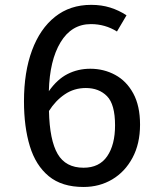

<svg xmlns="http://www.w3.org/2000/svg" viewBox="-20 -739 655 772"><path d="M346.7 -719.5Q388.2 -719.5 423.3 -708.5Q458.5 -697.4 488.7 -677.4L450.3 -612.3Q402.6 -642.1 345.6 -642.1Q267.7 -642.1 223.6 -569.2Q179.5 -496.4 176.4 -372.3Q209.7 -420 251.5 -441.3Q293.3 -462.6 343.1 -462.6Q397.4 -462.6 443.1 -437.9Q488.7 -413.3 515.9 -363.3Q543.1 -313.3 543.1 -237.9Q543.1 -161 512.8 -104.6Q482.6 -48.2 431.3 -17.7Q380 12.8 315.9 12.8Q228.7 12.8 176.2 -30.5Q123.6 -73.8 100 -151.3Q76.4 -228.7 76.4 -331.8Q76.4 -449.2 108.7 -536.4Q141 -623.6 201.3 -671.5Q261.5 -719.5 346.7 -719.5ZM325.1 -385.1Q277.9 -385.1 240.5 -359.7Q203.1 -334.4 176.9 -292.8Q179.5 -175.4 211.8 -120Q244.1 -64.6 315.9 -64.6Q379.5 -64.6 411 -110.8Q442.6 -156.9 442.6 -234.9Q442.6 -319.5 410.3 -352.3Q377.9 -385.1 325.1 -385.1Z"/></svg>

Font: Fira Code Retina
Style: Regular
Weight: 450
Monospace: yes
Designer: Carrois Corporate, Edenspiekermann AG, Nikita Prokopov
Foundry: Carrois Corporate, Edenspiekermann AG, Nikita Prokopov
Version: Version 6.002